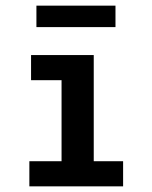

<svg xmlns="http://www.w3.org/2000/svg" viewBox="-20 -660 540 680"><path d="M84 0V-89H198V-376H90V-465H312V-89H416V0ZM109 -564V-640H389V-564Z"/></svg>

Font: Ligconsolata
Style: Bold
Weight: 700
Monospace: yes
Designer: Raph Levien, Cyreal, Brenton Simpson
Foundry: Raph Levien, Cyreal, Google
Version: Version 3.001; ttfautohint (v1.8.2.53-6de2)